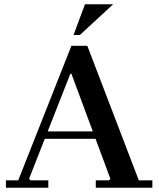

<svg xmlns="http://www.w3.org/2000/svg" viewBox="-20 -886 749 906"><path d="M8 0V-35H66L317 -670H392L635 -35H699V0H432V-35H494L501 -42L317 -538H312L117 -42L125 -35H208V0ZM172 -231V-266H483V-231ZM514 -866 357 -721H327L381 -866Z"/></svg>

Font: Brygada 1918 SemiBold
Style: Regular
Weight: 600
Designer: Mateusz Machalski | Borys Kosmynka | Przemek Hoffer
Foundry: NIEPODLEGLA 2018
Version: Version 3.006